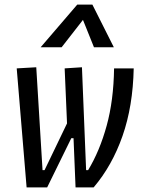

<svg xmlns="http://www.w3.org/2000/svg" viewBox="-20 -815 626 835"><path d="M308.6 0 299.8 -213.9H290L185.1 0H95.7L52.7 -517.6L137.7 -522.5L165 -75.2H173.8L271.5 -278.3L261.2 -517.6L336.4 -522.5L354.5 -75.2H363.3Q413.6 -158.2 443.8 -268.1Q474.1 -377.9 476.1 -517.6H561.5Q558.1 -353 512.9 -223.9Q467.8 -94.7 387.2 0ZM381.8 -794.9 475.1 -609.4H388.7L340.8 -728.5L248 -609.4H156.7L315.9 -794.9Z"/></svg>

Font: CaskaydiaCove NFP SemiLight
Style: Italic
Weight: 350
Italic angle: -10°
Designer: Aaron Bell
Foundry: Saja Typeworks
Version: Version 2111.001; VTT 6.35;Nerd Fonts 3.1.1